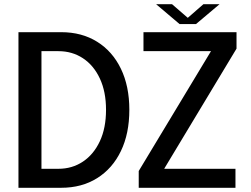

<svg xmlns="http://www.w3.org/2000/svg" viewBox="-20 -890 1190 910"><path d="M67.5 0V-737.5H270Q367.5 -737.5 440.2 -692.2Q513 -647 553 -564.2Q593 -481.5 593 -369.5Q593 -257 553 -174Q513 -91 440.2 -45.5Q367.5 0 270 0ZM257 -647.5H176.5V-90H257Q322 -90 373 -124Q424 -158 453.2 -220.5Q482.5 -283 482.5 -369.5Q482.5 -455.5 453.2 -518Q424 -580.5 373 -614Q322 -647.5 257 -647.5ZM759 -90H1096V0H637.5V-79.5L980 -647.5H660V-737.5H1101V-659.5L759 -91.5ZM720 -870H795.5L870 -805.5L944 -870H1020.5L909 -776H831Z"/></svg>

Font: Epilogue Medium
Style: Regular
Weight: 500
Designer: Tyler Finck
Foundry: Etcetera Type Co
Version: Version 2.111; ttfautohint (v1.8.3)